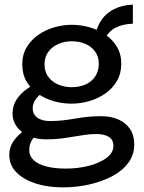

<svg xmlns="http://www.w3.org/2000/svg" viewBox="-20 -590 620 828"><path d="M250 218Q185 218 133 201Q81 184 50.5 153Q20 122 20 78Q20 47 35.5 23Q51 -1 73 -18.5Q95 -36 115 -47L159 -24Q140 -15 123 6.5Q106 28 106 58Q106 82 124.5 100Q143 118 178.5 127.5Q214 137 264 137Q317 137 363.5 125Q410 113 439.5 91Q469 69 469 39Q469 12 449 0Q429 -12 395 -12Q371 -12 346.5 -8.5Q322 -5 296 -0.5Q270 4 241.5 7.5Q213 11 180 11Q137 11 104 -3.5Q71 -18 52.5 -43.5Q34 -69 34 -100Q34 -134 51 -160Q68 -186 94 -205Q120 -224 148 -235L190 -207Q172 -198 156 -185Q140 -172 130.5 -156.5Q121 -141 121 -123Q121 -106 130 -93.5Q139 -81 156 -74.5Q173 -68 197 -68Q225 -68 251 -71Q277 -74 303 -78.5Q329 -83 356.5 -86Q384 -89 416 -89Q458 -89 490 -75Q522 -61 540.5 -34Q559 -7 559 33Q559 76 534.5 110.5Q510 145 466.5 168.5Q423 192 367.5 205Q312 218 250 218ZM289 -143Q250 -143 212.5 -153.5Q175 -164 144 -185.5Q113 -207 94.5 -238.5Q76 -270 76 -312Q76 -355 95.5 -387Q115 -419 146.5 -440.5Q178 -462 215 -472.5Q252 -483 289 -483Q328 -483 365.5 -472.5Q403 -462 434 -441Q465 -420 484 -388.5Q503 -357 503 -315Q503 -273 484 -240.5Q465 -208 434 -186.5Q403 -165 365 -154Q327 -143 289 -143ZM289 -214Q323 -214 349.5 -226Q376 -238 391 -261Q406 -284 406 -315Q406 -346 390 -368Q374 -390 347.5 -401Q321 -412 289 -412Q258 -412 231 -400Q204 -388 188 -366Q172 -344 172 -312Q172 -281 188 -259Q204 -237 231 -225.5Q258 -214 289 -214ZM425 -413 391 -442Q399 -474 413.5 -497.5Q428 -521 449 -536.5Q470 -552 496.5 -560.5Q523 -569 553 -570V-488Q508 -486 478 -470.5Q448 -455 425 -413Z"/></svg>

Font: BioRhyme ExtraBold
Style: Regular
Weight: 400
Version: Version 1.600;gftools[0.9.33]